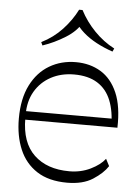

<svg xmlns="http://www.w3.org/2000/svg" viewBox="-56 -844 648 896"><g transform="rotate(5 268.0 -396.5)"><path d="M292 8Q206 8 150.5 -28Q95 -64 68.5 -127Q42 -190 42 -271Q42 -364 74 -427.5Q106 -491 161 -523.5Q216 -556 285 -556Q351 -556 401.5 -525.5Q452 -495 479.5 -431.5Q507 -368 504 -268H64V-308H492L475 -270Q475 -342 454.5 -393Q434 -444 391 -471Q348 -498 282 -498Q221 -498 173.5 -472.5Q126 -447 99 -401Q72 -355 72 -291V-274Q72 -161 132.5 -103.5Q193 -46 298 -46Q352 -46 397 -68Q442 -90 464 -119L481 -86Q459 -52 412.5 -22Q366 8 292 8ZM122 -620 115 -635Q171 -663 212 -707Q253 -751 278 -801H294Q321 -749 363 -705.5Q405 -662 457 -635L450 -620Q409 -634 373.5 -653Q338 -672 311.5 -695.5Q285 -719 271 -744H301Q279 -702 227.5 -670Q176 -638 122 -620Z"/></g></svg>

Font: Savate ExtraLight
Style: Regular
Weight: 200
Designer: Max Esnée
Foundry: Plomb Type
Version: Version 2.000